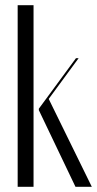

<svg xmlns="http://www.w3.org/2000/svg" viewBox="-20 -719 373 739"><path d="M109.1 -699H48V0H109.1ZM282.6 -495H272.4L129.5 -300.6V-295L270.5 0H333.4L167.5 -338.2Z"/></svg>

Font: Moniqa Black
Style: Regular
Weight: 900
Designer: Rajesh Rajput
Foundry: Rajesh Rajput
Version: Version 1.000